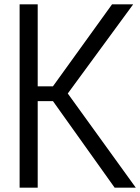

<svg xmlns="http://www.w3.org/2000/svg" viewBox="-20 -861 643 881"><path d="M70 0V-841H153V-465H223L494 -841H591L291 -432L603 0H506L223 -397H153V0Z"/></svg>

Font: Matangi Medium
Style: Regular
Weight: 500
Designer: Prashant Pant
Foundry: The Graphic Ant
Version: Version 3.002